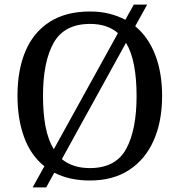

<svg xmlns="http://www.w3.org/2000/svg" viewBox="-20 -775 782 835"><path d="M173 -52Q114 -99 85 -178Q56 -257 56 -359Q56 -470 90.5 -552Q125 -634 195.5 -679.5Q266 -725 372 -725Q416 -725 454.5 -715.5Q493 -706 525 -689L562 -755H620L568 -661Q625 -614 655 -536.5Q685 -459 685 -358Q685 -247 648.5 -164.5Q612 -82 542 -36Q472 10 371 10Q282 10 216 -24L181 40H122ZM493 -631Q447 -671 372 -671Q260 -671 213.5 -589Q167 -507 167 -358Q167 -283 178 -225Q189 -167 214 -126ZM371 -44Q483 -44 528.5 -127Q574 -210 574 -358Q574 -432 563 -490.5Q552 -549 528 -589L249 -83Q296 -44 371 -44Z"/></svg>

Font: Noto Serif Dives Akuru
Style: Regular
Weight: 400
Designer: Fernando Caro
Foundry: Fernando Caro
Version: Version 2.000; ttfautohint (v1.8.4.7-5d5b)